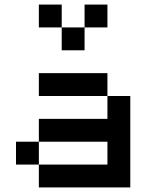

<svg xmlns="http://www.w3.org/2000/svg" viewBox="-20 -820 640 840"><path d="M50 -100V-200H150V-300H450V-400H150V-500H450V-400H550V0H150V-100ZM150 -100H450V-200H150ZM150 -700V-800H250V-700H350V-800H450V-700H350V-600H250V-700Z"/></svg>

Font: Matrix Sans
Style: Regular
Weight: 400
Designer: Brad Neil
Version: Version 1.100